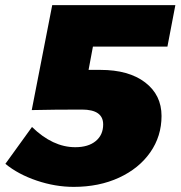

<svg xmlns="http://www.w3.org/2000/svg" viewBox="-20 -721 708 750"><path d="M343 -539 326 -448H372Q483 -448 547 -399Q611 -350 611 -268Q611 -189 567 -126Q523 -63 445 -27Q367 9 268 9Q196 9 123.5 -15.5Q51 -40 1 -81L105 -225Q186 -146 274 -146Q325 -146 354 -170Q383 -194 383 -235Q383 -293 300 -293Q190 -293 104 -291L184 -701H665L634 -539Z"/></svg>

Font: TypoPRO Montserrat Alternates
Style: Italic
Weight: 800
Italic angle: -11.3°
Designer: Julieta Ulanovsky
Foundry: Julieta Ulanovsky
Version: Version 6.001